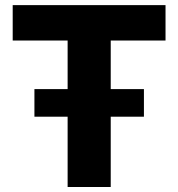

<svg xmlns="http://www.w3.org/2000/svg" viewBox="-20 -748 713 768"><path d="M30.8 -585.9V-727.5H642.1V-585.9H422.9V0H250.5V-585.9ZM117.7 -281.2V-391.6H555.7V-281.2Z"/></svg>

Font: Inter 16pt ExtraBold
Style: Regular
Weight: 800
Version: Version 4.001;git-66647c0bb